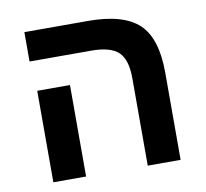

<svg xmlns="http://www.w3.org/2000/svg" viewBox="-71 -683 817 761"><g transform="rotate(-10 338.0 -303.0)"><path d="M215.8 -368.2V0H84V-368.2ZM596.2 -351.1V0H463.9V-352.1Q463.9 -426.8 431.9 -457.3Q399.9 -487.8 321.8 -487.8H74.2V-606H330.1Q473.1 -606 535.2 -546.9Q596.2 -488.8 596.2 -351.1Z"/></g></svg>

Font: Libra Sans Modern
Style: Bold
Weight: 700
Foundry: Stefan Peev, Context Ltd
Version: Version 1.000